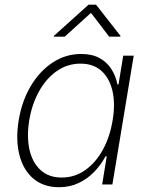

<svg xmlns="http://www.w3.org/2000/svg" viewBox="-20 -782 632 814"><path d="M230 11.7Q164.6 11.7 121.6 -24.7Q78.6 -61 62.3 -125Q45.9 -189 59.1 -271.5Q72.8 -354 110.6 -417.5Q148.4 -481 203.6 -517.1Q258.8 -553.2 324.2 -553.2Q370.6 -553.2 402.3 -535.6Q434.1 -518.1 452.6 -488.5Q471.2 -459 478 -423.8H482.4L502.4 -545.9H546.9L456.5 0H413.1L432.6 -119.1H427.2Q408.7 -84 380.1 -54.2Q351.6 -24.4 314 -6.3Q276.4 11.7 230 11.7ZM241.7 -29.3Q296.9 -29.3 341.6 -61Q386.2 -92.8 416.3 -147.7Q446.3 -202.6 457.5 -272Q469.2 -341.3 457 -395.5Q444.8 -449.7 410.6 -481Q376.5 -512.2 321.3 -512.2Q265.6 -512.2 220.5 -480.5Q175.3 -448.7 145.3 -394.3Q115.2 -339.8 104 -272Q92.8 -203.6 104.7 -148.7Q116.7 -93.8 151.4 -61.5Q186 -29.3 241.7 -29.3ZM254.4 -626.5H208L208.5 -629.9L355.5 -762.2H387.2L490.7 -629.9L490.2 -626.5H442.9L365.7 -727.5Z"/></svg>

Font: Inter ExtraLight
Style: Italic
Weight: 250
Italic angle: -9.3988°
Designer: Rasmus Andersson
Foundry: rsms
Version: Version 4.001;git-66647c0bb